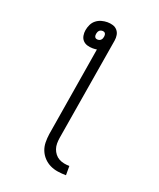

<svg xmlns="http://www.w3.org/2000/svg" viewBox="-166 -835 933 1129"><g transform="rotate(20 300.0 -270.5)"><path d="M386 194Q360 194 333.5 190Q307 186 284.5 175Q262 164 244.5 145.5Q227 127 217.5 103.5Q208 80 207.5 53.5Q207 27 211 0L304 -563Q298 -562 291 -561.5Q284 -561 278 -561Q260 -561 243.5 -566Q227 -571 216 -583Q205 -595 202 -612.5Q199 -630 202 -647Q205 -665 213.5 -683Q222 -701 237.5 -713Q253 -725 271.5 -730Q290 -735 308 -735Q326 -735 342.5 -730Q359 -725 370 -712.5Q381 -700 384 -683Q387 -666 384 -648L276 0Q273 18 273 36Q273 54 278.5 70Q284 86 294.5 99.5Q305 113 319.5 121Q334 129 351.5 132.5Q369 136 386 136ZM288 -619Q294 -619 299.5 -621Q305 -623 309 -627.5Q313 -632 315 -637Q317 -642 318 -648Q319 -653 318.5 -658.5Q318 -664 315.5 -668.5Q313 -673 308 -675Q303 -677 298 -677Q292 -677 286.5 -675Q281 -673 277 -668.5Q273 -664 271 -658.5Q269 -653 268 -648Q267 -642 267.5 -637Q268 -632 270.5 -627.5Q273 -623 278 -621Q283 -619 288 -619Z"/></g></svg>

Font: Iosevka Curly LtExObl
Style: Regular
Weight: 300
Width: 7
Italic angle: -9°
Monospace: yes
Designer: Belleve Invis
Foundry: Belleve Invis
Version: Version 11.1.0; ttfautohint (v1.8.3)